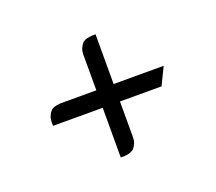

<svg xmlns="http://www.w3.org/2000/svg" viewBox="-71 -505 597 530"><g transform="rotate(-20 228.0 -240.5)"><path d="M56.2 -214.8V-225.1L57.1 -235.8L59.1 -242.2L63 -250L68.8 -257.8L76.2 -262.2L83 -264.2L96.2 -266.1H202.1V-371.1L203.1 -381.8L205.1 -388.2L209 -396L214.8 -403.8L222.2 -408.2L229 -410.2L242.2 -412.1H252.9V-266.1H399.9L375 -214.8H252.9V-109.9L252 -99.1L250 -92.8L246.1 -85L240.2 -77.1L232.9 -73.2L226.1 -70.8L212.9 -68.8H202.1V-214.8Z"/></g></svg>

Font: Petahja
Style: Regular
Weight: 400
Designer: T. Christopher White
Version: Version 1.1